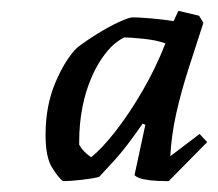

<svg xmlns="http://www.w3.org/2000/svg" viewBox="-20 -732 402 354"><path d="M96 -398Q87 -405 75.5 -424Q64 -443 64 -483Q64 -537 82 -579.5Q100 -622 122 -644Q139 -657 160 -670Q181 -683 199.5 -691.5Q218 -700 225 -700Q236 -700 259.5 -698Q283 -696 300 -693L309 -712L347 -703L355 -690Q341 -647 327.5 -605Q314 -563 305 -523Q296 -483 294 -444L348 -485L362 -470L291 -398Q284 -398 270.5 -398.5Q257 -399 245 -401.5Q233 -404 228 -409L248 -502L243 -504Q229 -484 217 -468Q205 -452 192 -437.5Q179 -423 163 -406Q153 -403 131 -400.5Q109 -398 96 -398ZM148 -442Q168 -458 193 -490Q218 -522 242.5 -564Q267 -606 285 -652Q269 -658 244.5 -660.5Q220 -663 209 -663Q191 -654 176 -635.5Q161 -617 149.5 -591Q138 -565 132 -534.5Q126 -504 126 -471Q126 -470 126 -468.5Q126 -467 126 -465Q130 -458 135.5 -452.5Q141 -447 148 -442Z"/></svg>

Font: Labrada
Style: Italic
Weight: 400
Italic angle: -7°
Designer: Mercedes Jáuregui
Foundry: Omnibus-Type Team
Version: Version 1.000